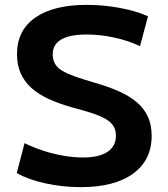

<svg xmlns="http://www.w3.org/2000/svg" viewBox="-20 -760 693 790"><path d="M312 10Q238 10 167 -5.5Q96 -21 49 -48L81 -171Q115 -154 156 -140.5Q197 -127 240 -119.5Q283 -112 321 -112Q387 -112 422 -135Q457 -158 457 -202Q457 -226 446 -242.5Q435 -259 413 -271.5Q391 -284 357 -295Q323 -306 277 -318Q224 -333 182 -352Q140 -371 110.5 -397Q81 -423 65.5 -457.5Q50 -492 50 -537Q50 -635 125 -687.5Q200 -740 337 -740Q405 -740 472.5 -727.5Q540 -715 589 -693L556 -570Q508 -593 450 -605.5Q392 -618 335 -618Q267 -618 232 -597.5Q197 -577 197 -537Q197 -513 207 -496.5Q217 -480 237.5 -468Q258 -456 289.5 -445Q321 -434 365 -421Q422 -405 466.5 -385.5Q511 -366 541.5 -340.5Q572 -315 588 -281Q604 -247 604 -201Q604 -101 527.5 -45.5Q451 10 312 10Z"/></svg>

Font: M PLUS 2 Thin
Style: Bold
Weight: 700
Version: Version 1.001